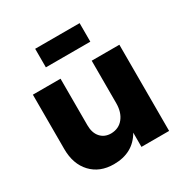

<svg xmlns="http://www.w3.org/2000/svg" viewBox="-172 -890 1006 1040"><g transform="rotate(-30 331.5 -370.5)"><path d="M53 -199V-539H226V-248Q226 -200 250.5 -172.5Q275 -145 316 -145Q365 -146 393 -181.5Q421 -217 421 -273V-539H594V0H421V-89Q366 7 246 7Q158 7 105.5 -49Q53 -105 53 -199ZM188 -632V-748H466V-632Z"/></g></svg>

Font: Trueno
Style: Bd
Weight: 700
Designer: Julieta Ulanovsky
Foundry: Julieta Ulanovsky
Version: Version 3.001b